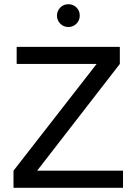

<svg xmlns="http://www.w3.org/2000/svg" viewBox="-20 -890 647 910"><path d="M358 -816Q358 -794 342.5 -778Q327 -762 304 -762Q281 -762 265.5 -778Q250 -794 250 -816Q250 -838 265.5 -854Q281 -870 304 -870Q327 -870 342.5 -854.5Q358 -839 358 -816ZM44 0V-81L438 -587H59V-668H548V-587L156 -81H563V0Z"/></svg>

Font: Atkinson Hyperlegible Pro
Style: Regular
Weight: 400
Designer: Elliott Scott, Megan Eiswerth, Linus Boman, Theodore Petrosky, Jacob Perez
Foundry: Braille Institute
Version: Version 1.5.1